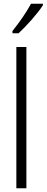

<svg xmlns="http://www.w3.org/2000/svg" viewBox="-20 -1064 251 1033"><path d="M211 -1036V-1044H147C120 -995 89 -950 47 -897V-885H80C120 -922 182 -990 211 -1036ZM122 -51V-811H68V-51Z"/></svg>

Font: Noto Sans Tamil UI ExtraCondensed Light
Style: Regular
Weight: 300
Width: 2
Designer: Jelle Bosma - Monotype Design Team
Foundry: Monotype Imaging Inc.
Version: Version 2.004